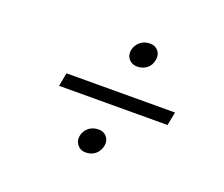

<svg xmlns="http://www.w3.org/2000/svg" viewBox="-84 -705 817 699"><g transform="rotate(20 325.0 -355.5)"><path d="M372 -487Q352 -487 340 -501.5Q328 -516 332 -537Q337 -557 352 -569.5Q367 -582 390 -582Q410 -582 421.5 -567.5Q433 -553 429 -533Q425 -511 409.5 -499Q394 -487 372 -487ZM130 -324 140 -376 560 -377 550 -325ZM303 -129Q283 -129 271 -144Q259 -159 263 -179Q267 -199 282.5 -211.5Q298 -224 321 -224Q341 -224 352.5 -209.5Q364 -195 360 -175Q355 -153 340 -141Q325 -129 303 -129Z"/></g></svg>

Font: REM ExtraLight
Style: Italic
Weight: 250
Italic angle: -11°
Designer: Octavio Pardo
Foundry: Ashler Design
Version: Version 1.005;gftools[0.9.28]